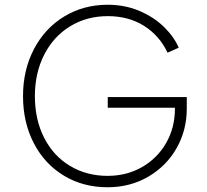

<svg xmlns="http://www.w3.org/2000/svg" viewBox="-20 -777 874 809"><path d="M77 -372Q77 -482 123 -570Q169 -658 250.5 -707.5Q332 -757 434 -757Q507 -757 568.5 -730.5Q630 -704 672 -662.5Q714 -621 733 -576L686 -555Q652 -627 587 -668Q522 -709 434 -709Q346 -709 276 -666.5Q206 -624 166.5 -547Q127 -470 127 -372Q127 -273 166 -196.5Q205 -120 275 -78Q345 -36 433 -36Q514 -36 578.5 -73Q643 -110 680 -174.5Q717 -239 717 -319V-323H434V-368H767V-319Q767 -229 724.5 -153.5Q682 -78 605.5 -33Q529 12 433 12Q330 12 249 -37Q168 -86 122.5 -173.5Q77 -261 77 -372Z"/></svg>

Font: Eudoxus Sans ExtraLight
Style: Regular
Weight: 200
Designer: Stijn de Vries
Foundry: tokotype
Version: Version 2.005